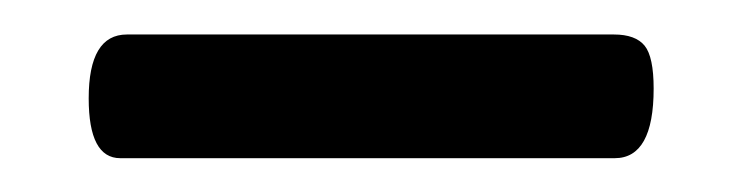

<svg xmlns="http://www.w3.org/2000/svg" viewBox="-20 -700 441 113"><path d="M341.8 -606.9H50.8Q32.2 -606.9 32.2 -642.1Q32.2 -679.7 54.7 -679.7H341.3Q354 -679.7 359.4 -673.1Q364.7 -666.5 364.7 -647.9Q364.7 -606.9 341.8 -606.9Z"/></svg>

Font: Coustard
Style: Regular
Weight: 400
Foundry: vernon adams
Version: Version 1.000